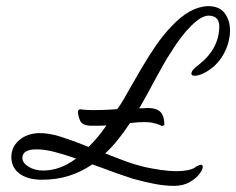

<svg xmlns="http://www.w3.org/2000/svg" viewBox="-20 -566 770 626"><path d="M547 40Q519 40 486.5 34Q454 28 414 17Q392 10 363.5 0Q335 -10 309 -20L281 -30Q244 -5 204 7.5Q164 20 117 20Q70 20 43.5 0Q17 -20 17 -54Q17 -86 41.5 -108Q66 -130 105 -132Q139 -133 180.5 -119.5Q222 -106 269 -87Q286 -104 300 -121Q314 -138 327 -157Q314 -156 302 -156Q290 -156 279 -156Q249 -156 241.5 -172Q234 -188 234 -205L240 -210Q257 -207 285 -207Q322 -207 362 -210L370 -221Q378 -233 386 -247Q394 -261 403 -277Q422 -310 443 -346Q464 -382 488 -417Q512 -452 539 -480Q569 -512 598.5 -528.5Q628 -545 658 -546Q696 -546 713 -522.5Q730 -499 730 -466Q730 -436 716.5 -404.5Q703 -373 678 -350Q659 -334 642.5 -326.5Q626 -319 615 -319Q604 -319 604 -326Q604 -337 627 -354Q695 -407 695 -481Q694 -515 660 -515Q637 -515 603.5 -482Q570 -449 537 -395Q524 -376 512 -354Q500 -332 487 -309Q475 -286 462.5 -263.5Q450 -241 437 -218Q434 -215 433 -213H450Q454 -214 460 -214Q490 -214 503 -201Q516 -188 516 -158L507 -155Q504 -159 480 -165Q468 -168 450 -168Q432 -168 405 -165H404Q386 -138 366.5 -113Q347 -88 323 -66Q355 -53 387.5 -41Q420 -29 454 -21Q477 -16 504 -12Q531 -8 556 -8Q578 -8 595.5 -12Q613 -16 621 -24H622Q632 -29 635 -29Q641 -29 641 -22Q641 -13 630 1.5Q619 16 598 28Q577 40 547 40ZM121 -10Q176 -10 228 -49Q191 -62 158.5 -70.5Q126 -79 99 -79Q53 -79 53 -51Q53 -35 73 -22.5Q93 -10 121 -10Z"/></svg>

Font: Birthstone Bounce Medium
Style: Regular
Weight: 500
Designer: Robert E. Leuschke
Foundry: Rob Leuschke
Version: Version 1.010; ttfautohint (v1.8.3)